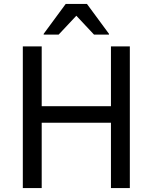

<svg xmlns="http://www.w3.org/2000/svg" viewBox="-20 -956 776 976"><path d="M544 0V-720H640V0ZM96 0V-720H192V0ZM152 -332V-416H584V-332ZM202 -780V-784L314 -936H422L534 -784V-780H458L368 -876L278 -780Z"/></svg>

Font: Kufam
Style: Regular
Weight: 400
Designer: Wael Morcos, Artur Schmal
Foundry: Original Type
Version: Version 1.301; ttfautohint (v1.8.3)